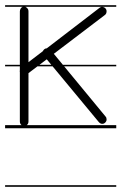

<svg xmlns="http://www.w3.org/2000/svg" viewBox="-22 -483 466 735"><path d="M-2.5 226V232H423V226ZM-2.5 -463V-457H64.9C58.5 -454.4 54 -447 54 -439V-235H-2.5V-229H54V-213C53 -212 53 -210 54 -208V-18C54 -11.7 56.4 -7.1 60.5 -4H-2.5V8H423V-4H80.5C84.6 -7.1 87 -11.7 87 -18V-203L121.3 -229H179.4L356 -16C360 -11 366 -8 372 -9C378 -10 383 -15 385 -20C386 -22 386 -24 386 -26C386 -30 385 -34 382 -37L223.6 -229H423V-235H218.7L184 -277L380 -426C384 -429 386 -434 386 -440C386 -449 379 -454 376 -455C370 -458 364 -457 359 -453L157 -298C150 -298 145 -293 142 -287L87 -245V-439C87 -444 86 -448 82 -452C80.1 -453.9 77.7 -455.9 74.9 -457H423V-463ZM129.3 -235 157 -256 174.4 -235Z"/></svg>

Font: LetsTraceRuled
Style: Medium
Weight: 500
Version: Version 003.000